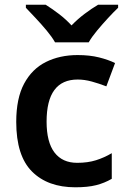

<svg xmlns="http://www.w3.org/2000/svg" viewBox="-20 -786 541 816"><path d="M300 10Q183 10 116 -57Q49 -124 49 -268Q49 -368 82.5 -430.5Q116 -493 175 -522.5Q234 -552 310 -552Q361 -552 401 -542Q441 -532 469 -518L432 -419Q401 -431 370 -439.5Q339 -448 310 -448Q178 -448 178 -269Q178 -182 211.5 -138Q245 -94 308 -94Q353 -94 388 -105Q423 -116 455 -135V-26Q424 -8 388.5 1Q353 10 300 10ZM214 -606Q201 -629 178.5 -656Q156 -683 132 -708.5Q108 -734 90 -753V-766H174Q201 -749 230 -727Q259 -705 284 -678Q310 -705 340 -727.5Q370 -750 397 -766H482V-753Q463 -735 439 -709Q415 -683 392.5 -656Q370 -629 357 -606Z"/></svg>

Font: Noto Sans Bassa Vah SemiBold
Style: Regular
Weight: 600
Designer: Monotype Design Team
Foundry: Monotype Imaging Inc.
Version: Version 2.002; ttfautohint (v1.8.4.7-5d5b)